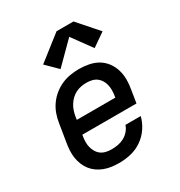

<svg xmlns="http://www.w3.org/2000/svg" viewBox="-183 -899 965 1032"><g transform="rotate(-30 300.0 -383.0)"><path d="M259 8Q235 8 212 5Q189 2 167.5 -6Q146 -14 128 -26.5Q110 -39 96.5 -56Q83 -73 74.5 -94Q66 -115 62.5 -137.5Q59 -160 60.5 -184Q62 -208 66 -231L84 -341Q88 -368 97.5 -394.5Q107 -421 124 -445Q141 -469 164 -487.5Q187 -506 213 -517.5Q239 -529 267 -533.5Q295 -538 321 -538Q352 -538 382.5 -532Q413 -526 438 -511Q463 -496 480.5 -472.5Q498 -449 506.5 -420.5Q515 -392 515 -361Q515 -330 509 -299L497 -223H161L160 -217Q157 -200 156.5 -182Q156 -164 160 -148Q164 -132 172.5 -117.5Q181 -103 194 -93.5Q207 -84 224 -80Q241 -76 259 -76Q278 -76 298 -79.5Q318 -83 336 -92.5Q354 -102 368 -118Q382 -134 388 -153H483Q474 -117 452.5 -85Q431 -53 399 -31Q367 -9 330.5 -0.5Q294 8 259 8ZM175 -307H414L415 -313Q418 -330 418.5 -347.5Q419 -365 415.5 -381.5Q412 -398 404 -412Q396 -426 383 -436Q370 -446 353.5 -450Q337 -454 320 -454Q303 -454 286 -451Q269 -448 253 -440Q237 -432 224 -419.5Q211 -407 201.5 -392Q192 -377 186.5 -360.5Q181 -344 178 -327ZM236 -587 167 -655 319 -774H424L533 -650L451 -593L363 -714Z"/></g></svg>

Font: Iosevka Curly Slab MdExObl
Style: Regular
Weight: 500
Width: 7
Italic angle: -9°
Monospace: yes
Designer: Belleve Invis
Foundry: Belleve Invis
Version: Version 11.1.0; ttfautohint (v1.8.3)